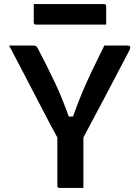

<svg xmlns="http://www.w3.org/2000/svg" viewBox="-20 -924 690 944"><path d="M390 0H273Q262 0 262 -11V-248Q250 -269 230 -307Q210 -345 184.5 -394Q159 -443 131 -497Q103 -551 75.5 -603.5Q48 -656 25 -700H144Q154 -700 159 -696Q164 -692 169 -680Q212 -598 249 -520Q286 -442 318 -351H339Q361 -414 384 -468.5Q407 -523 433.5 -578.5Q460 -634 493 -700H607Q627 -700 617 -678Q565 -578 505.5 -465.5Q446 -353 390 -248ZM146 -904H491Q502 -904 502 -893V-803H157Q146 -803 146 -814Z"/></svg>

Font: Recursive Sn Lnr St SmB
Style: Regular
Weight: 600
Version: Version 1.079;hotconv 1.0.112;makeotfexe 2.5.65598; ttfautoh